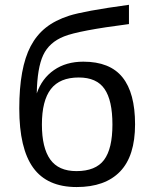

<svg xmlns="http://www.w3.org/2000/svg" viewBox="-20 -753 613 783"><path d="M319.8 -501.5Q428.2 -501.5 479.5 -437.7Q530.8 -374 530.8 -246.1Q530.8 -116.7 469.7 -53.5Q408.7 9.8 292.5 9.8Q172.4 9.8 115.5 -68.8Q58.6 -147.5 58.6 -310.5Q58.6 -476.1 105 -564.5Q128.9 -609.9 166.7 -640.1Q204.6 -670.4 262.2 -689Q291 -698.2 351.8 -709.5Q412.6 -720.7 505.9 -733.4V-654.8Q300.3 -628.4 241.2 -604.5Q180.7 -580.6 156.2 -528.3Q131.8 -476.1 129.9 -372.1Q150.9 -433.1 200.2 -467.3Q249.5 -501.5 319.8 -501.5ZM438.5 -245.1Q438.5 -343.8 406.2 -390.4Q374 -437 301.3 -437Q223.6 -437 187.3 -389.6Q150.9 -342.3 150.9 -245.1Q150.9 -150.4 184.8 -102.8Q218.8 -55.2 291.5 -55.2Q370.1 -55.2 404.3 -100.8Q438.5 -146.5 438.5 -245.1Z"/></svg>

Font: Arimo Nerd Font
Style: Regular
Weight: 400
Designer: Steve Matteson
Foundry: Monotype Imaging Inc.
Version: Version 1.33;Nerd Fonts 3.2.1